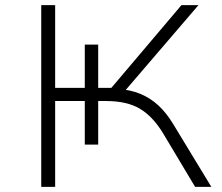

<svg xmlns="http://www.w3.org/2000/svg" viewBox="-20 -725 860 745"><path d="M140 0V-705H194V-384H309V-552H361V-384H412L684 -705H750L455 -361L436 -380Q485 -377 524 -361Q563 -345 594.5 -316Q626 -287 653 -242L800 0H737L612 -209Q573 -273 523 -303Q473 -333 391 -333H354L361 -342V-164H309V-333H194V0Z"/></svg>

Font: Nunito Sans 7pt Expanded ExtraLight
Style: Regular
Weight: 250
Width: 7
Designer: Vernon Adams
Foundry: Vernon Adams
Version: Version 3.101;gftools[0.9.27]